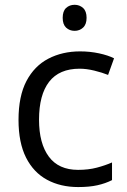

<svg xmlns="http://www.w3.org/2000/svg" viewBox="-20 -755 519 785"><path d="M299.8 9.8Q227.5 9.8 172.4 -20Q117.2 -49.8 86.4 -110.8Q55.7 -171.9 55.7 -264.6Q55.7 -361.8 88.1 -423.6Q120.6 -485.4 177.7 -515.1Q234.9 -544.9 307.6 -544.9Q347.7 -544.9 385 -536.9Q422.4 -528.8 446.3 -516.6L421.9 -448.7Q397.5 -458.5 365.5 -466.3Q333.5 -474.1 305.7 -474.1Q222.2 -474.1 180.9 -420.7Q139.6 -367.2 139.6 -265.6Q139.6 -168.5 179.7 -114.5Q219.7 -60.5 299.3 -60.5Q341.8 -60.5 376 -69.6Q410.2 -78.6 438 -90.8V-18.6Q411.1 -4.9 378.2 2.4Q345.2 9.8 299.8 9.8ZM285.2 -735.4Q305.2 -735.4 319.6 -722.4Q334 -709.5 334 -682.1Q334 -655.3 319.6 -642.1Q305.2 -628.9 285.2 -628.9Q264.2 -628.9 250.2 -642.1Q236.3 -655.3 236.3 -682.1Q236.3 -709.5 250.2 -722.4Q264.2 -735.4 285.2 -735.4Z"/></svg>

Font: Open Sans
Style: Regular
Weight: 400
Designer: Monotype Design Team
Foundry: Monotype Imaging Inc.
Version: Version 3.000; ttfautohint (v1.8.4)